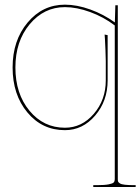

<svg xmlns="http://www.w3.org/2000/svg" viewBox="-20 -542 587 803"><path d="M460.4 -448.2 462.4 -520H472.7V207.5Q472.7 214.4 474.1 217.8Q475.6 221.2 481.7 225.1Q487.8 229 502.7 230.7Q517.6 232.4 542.5 232.4H547.4V240.2H370.1V232.4H384.8Q417.5 232.4 434.6 229Q451.7 225.6 455.8 220.7Q460 215.8 460 207.5V-435.5Q413.1 -471.2 356.9 -491.7Q300.8 -512.2 251.5 -512.2Q164.1 -512.2 104.2 -440.7Q44.4 -369.1 44.4 -259.8Q44.4 -149.9 103.3 -78.9Q162.1 -7.8 251.5 -7.8Q322.3 -7.8 372.3 -65.9Q422.4 -124 422.4 -206.1V-286.6Q422.4 -304.2 421.1 -332Q419.9 -359.9 418.9 -378.9L417.5 -397.5L430.2 -395V-206.1Q430.2 -119.6 377.9 -58.6Q325.7 2.4 251.5 2.4Q156.2 2.4 94.5 -71.8Q32.7 -146 32.7 -259.8Q32.7 -373 95.5 -447.8Q158.2 -522.5 251.5 -522.5Q301.8 -522.5 357.4 -502.4Q413.1 -482.4 460.4 -448.2Z"/></svg>

Font: ZnikomitNo25
Style: Regular
Weight: 100
Designer: gluk
Foundry: gluk
Version: Version 0.56